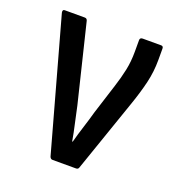

<svg xmlns="http://www.w3.org/2000/svg" viewBox="-97 -567 595 647"><g transform="rotate(20 200.5 -244.0)"><path d="M161 0Q154 0 151 -8L21 -477Q19 -488 27 -488H99Q107 -488 109 -480L177 -201Q183 -171 190 -141Q197 -111 202 -81H204Q212 -111 221.5 -140.5Q231 -170 239 -199L273 -306Q284 -340 290.5 -371Q297 -402 297 -437V-479Q297 -488 307 -488H373Q381 -488 381 -479V-438Q381 -396 371.5 -356Q362 -316 346 -270L255 -7Q253 0 245 0Z"/></g></svg>

Font: Sofia Sans Condensed Medium
Style: Regular
Weight: 500
Designer: Botio Nikoltchev, Ani Petrova
Foundry: lettersoup
Version: Version 4.101; ttfautohint (v1.8.4.7-5d5b)